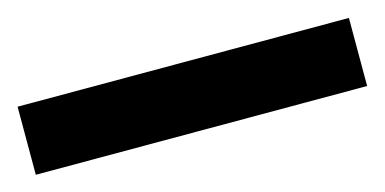

<svg xmlns="http://www.w3.org/2000/svg" viewBox="-31 -943 535 267"><g transform="rotate(-15 236.5 -809.0)"><path d="M475 -760H-2V-858H475Z"/></g></svg>

Font: Noto Sans Myanmar ExtraCondensed
Style: Bold
Weight: 700
Width: 2
Designer: Monotype Design Team
Foundry: Monotype Imaging Inc.
Version: Version 2.107; ttfautohint (v1.8.4.7-5d5b)